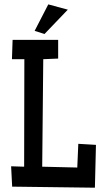

<svg xmlns="http://www.w3.org/2000/svg" viewBox="-20 -872 477 893"><path d="M426.3 -198.2 421.4 1 36.6 -3.9 31.7 -98.6 92.3 -96.7 93.3 -596.7H35.6L38.6 -686.5H250.5V-599.6L181.2 -596.7L176.3 -96.7L339.4 -92.8L344.2 -203.1ZM295.4 -827.1 187 -713.9 141.1 -728.5 204.6 -851.6Z"/></svg>

Font: Maiden Orange
Style: Regular
Weight: 400
Designer: Astigmatic (AOETI)
Foundry: Astigmatic (AOETI)
Version: Version 1.000